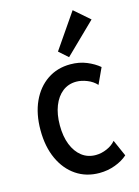

<svg xmlns="http://www.w3.org/2000/svg" viewBox="-120 -854 672 927"><g transform="rotate(-15 216.5 -390.5)"><path d="M259.8 5.9Q194.3 5.9 144.3 -27.8Q94.2 -61.5 65.9 -123Q37.6 -184.6 37.6 -267.1Q37.6 -348.6 65.4 -409.4Q93.3 -470.2 143.1 -503.9Q192.9 -537.6 258.3 -537.6Q302.7 -537.6 339.4 -522.5Q376 -507.3 401.4 -485.8L364.7 -406.2Q346.2 -426.8 317.9 -438Q289.6 -449.2 264.6 -449.2Q225.1 -449.2 195.8 -426.5Q166.5 -403.8 150.1 -362.3Q133.8 -320.8 133.8 -265.6Q133.8 -210 150.1 -168.9Q166.5 -127.9 195.8 -105.2Q225.1 -82.5 265.1 -82.5Q293 -82.5 320.8 -94.5Q348.6 -106.4 365.2 -126.5L401.4 -44.4Q376.5 -22 339.1 -8.1Q301.8 5.9 259.8 5.9ZM262.2 -572.3 217.3 -612.3 337.4 -787.1 414.1 -720.2Z"/></g></svg>

Font: Reddit Sans Condensed Medium
Style: Regular
Weight: 500
Designer: Stephen Hutchings
Foundry: Reddit
Version: Version 1.014